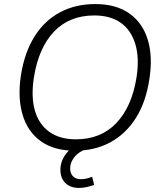

<svg xmlns="http://www.w3.org/2000/svg" viewBox="-20 -733 805 944"><path d="M83 -364Q101 -476 150 -554Q199 -632 275 -672.5Q351 -713 448 -713Q551 -713 616.5 -666.5Q682 -620 707 -536Q732 -452 714 -341Q697 -230 647.5 -152Q598 -74 522 -33Q446 8 348 8Q246 8 181 -38.5Q116 -85 91 -169Q66 -253 83 -364ZM147 -354Q132 -259 151 -191Q170 -123 221.5 -85.5Q273 -48 353 -48Q476 -48 552 -128Q628 -208 651 -351Q666 -445 646 -514Q626 -583 575 -620Q524 -657 444 -657Q321 -657 245.5 -577.5Q170 -498 147 -354ZM369 191Q325 191 301 166.5Q277 142 277 103Q277 58 306 21.5Q335 -15 380 -34L402 0Q363 16 344 41.5Q325 67 325 95Q325 119 338.5 133.5Q352 148 379 148Q391 148 404.5 145Q418 142 433 136L443 176Q429 181 409.5 186Q390 191 369 191Z"/></svg>

Font: Mulish ExtraLight Light
Style: Italic
Weight: 300
Italic angle: -9°
Version: Version 3.603